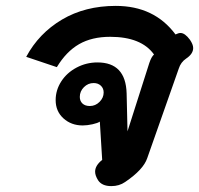

<svg xmlns="http://www.w3.org/2000/svg" viewBox="-20 -623 676 652"><path d="M358 9Q326 9 313 -11Q303 -27 303 -40Q303 -61 327 -80L319 -210Q312 -205 294 -201Q276 -197 261 -197Q222 -197 195.5 -221Q169 -245 169 -283Q169 -317 188 -346.5Q207 -376 240 -393.5Q273 -411 311 -411Q407 -411 410 -306L413 -177L487 -409Q494 -430 503 -438Q460 -498 354 -498Q292 -498 248.5 -473Q205 -448 173 -395L69 -430Q112 -510 190.5 -556.5Q269 -603 373 -603Q504 -603 576 -506Q586 -511 593 -511Q608 -511 625 -488Q636 -472 636 -460Q636 -440 612 -424Q594 -412 587 -390L480 -86Q467 -47 405 -5Q385 9 358 9ZM332 -309Q332 -323 322.5 -332Q313 -341 298 -341Q279 -341 265 -327Q251 -313 251 -294Q251 -280 260 -271.5Q269 -263 285 -263Q304 -263 318 -277Q332 -291 332 -309Z"/></svg>

Font: Niramit
Style: Bold Italic
Weight: 700
Italic angle: -10°
Designer: Katatrad Aksorn Co.,Ltd.
Foundry: Cadson Demak Co.,Ltd.
Version: Version 1.001; ttfautohint (v1.6)